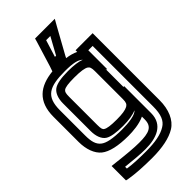

<svg xmlns="http://www.w3.org/2000/svg" viewBox="-286 -782 1066 1066"><g transform="rotate(-45 247.0 -249.5)"><path d="M340 -131C340 -105 335 -96 322 -88C305 -79 279 -75 236 -75C188 -75 162 -79 150 -87C141 -92 138 -102 138 -131V-350C138 -378 141 -388 150 -395C161 -403 186 -407 234 -407C285 -407 312 -402 325 -394C336 -387 340 -377 340 -350V-131ZM337 -443C314 -453 278 -457 234 -457C181 -457 141 -450 121 -435C99 -419 88 -386 88 -350V-131C88 -93 100 -59 124 -44C144 -31 184 -25 236 -25C280 -25 317 -31 341 -42C325 -21 267 -15 217 -15C145 -15 102 -24 80 -42C58 -60 49 -87 49 -137V-334C49 -443 98 -469 223 -469C286 -469 320 -461 337 -443ZM390 -177V-318L392 -311L396 -312V-437V-459H430V16C430 80 415 114 384 133C349 155 299 165 225 165C167 165 121 163 83 157V143C146 150 197 154 233 154C318 154 396 127 396 34V-52V-177H390ZM346 -714H252H233L228 -696L182 -546L172 -517C65 -506 -2 -455 -2 -334V-137C-2 -79 16 -30 48 -4C80 22 139 35 217 35C253 35 306 31 346 12V34C346 91 310 104 233 104C193 104 137 99 61 90L33 87V115V179V200L53 204C97 211 155 215 225 215C304 215 368 202 410 176C455 148 480 90 480 16V-484V-509H455H371H346V-496C327 -505 304 -512 278 -515L284 -527L367 -677L388 -714H346ZM303 -664 248 -564H239L270 -664H303Z"/></g></svg>

Font: Gamestation DisplayOutline
Style: Regular
Weight: 400
Designer: Jonas Hecksher
Foundry: Jonas Hecksher, Playtypeª, e-types AS
Version: Version 1.003